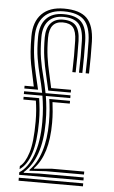

<svg xmlns="http://www.w3.org/2000/svg" viewBox="-56 -845 524 883"><g transform="rotate(5 206.0 -403.5)"><path d="M53.5 -424.8V-437.5H96Q85.2 -486.5 75 -538Q64.8 -589.5 65 -667.2Q65.2 -734.5 101.1 -770.6Q137 -806.8 203.5 -806.8Q276.8 -806.8 309.4 -774.2Q342 -741.8 344.2 -666.8Q345 -637 344.9 -595.2Q344.8 -553.5 343.8 -519.2H328.2Q329.5 -553.8 329.6 -595.2Q329.8 -636.8 328.8 -666.5Q326.8 -734.8 297.6 -764.4Q268.5 -794 203.5 -794Q144.5 -794 112.6 -761.1Q80.8 -728.2 80.2 -667.2Q80.2 -612.8 86 -571.6Q91.8 -530.5 100.2 -495.5Q108.8 -460.5 116.8 -424.8ZM64 -27.2V-39.2Q102.5 -63 125.9 -125.2Q149.2 -187.5 149.2 -278Q149.2 -314 146.4 -343.6Q143.5 -373.2 139.2 -399.2H53.5V-412H136.8Q128.8 -452.8 119.1 -489.4Q109.5 -526 102.5 -568.1Q95.5 -610.2 95.8 -667.2Q96 -722 123.9 -751.6Q151.8 -781.2 203.5 -781.2Q260.5 -781.2 286.1 -754.5Q311.8 -727.8 313.5 -666Q314.2 -636.2 314.1 -594.6Q314 -553 313 -519.2H297.5Q298.8 -553.2 298.9 -594.5Q299 -635.8 298 -665.8Q296.5 -720.8 274.5 -744.6Q252.5 -768.5 203.5 -768.5Q159.2 -768.5 135.2 -742.2Q111.2 -716 111 -667Q111 -609.2 118 -567.6Q125 -526 134.9 -489.9Q144.8 -453.8 152.5 -412H267.8V-399.2H155Q159.2 -373.2 162 -343.8Q164.8 -314.2 164.8 -278Q164.8 -193.5 143.9 -134.2Q123 -75 84.5 -41.5V-38.2L154.8 -41H361.2V-27.2ZM164 -424.8Q156 -462.8 147.2 -498.5Q138.5 -534.2 132.5 -574.6Q126.5 -615 126.5 -666.8Q126.8 -709.5 146.6 -732.6Q166.5 -755.8 203.5 -755.8Q244.5 -755.8 263 -734.6Q281.5 -713.5 282.8 -665Q283.5 -635.8 283.4 -594.5Q283.2 -553.2 282.2 -519.2H266.8Q268 -553.5 268.1 -594.5Q268.2 -635.5 267.2 -664.8Q266.2 -706.5 251.4 -724.8Q236.5 -743 203.5 -743Q142 -743 141.8 -666.8Q141.8 -618 147.2 -579.6Q152.8 -541.2 160.8 -507.2Q168.8 -473.2 176.2 -437.5H267.8V-424.8ZM109.8 -50V-54.8Q143 -86.8 161.5 -144.4Q180 -202 180 -278Q180 -309.5 177.8 -336.1Q175.5 -362.8 172 -386.8L267.8 -386.5V-373.8H188Q190.8 -352.8 192.6 -329.2Q194.5 -305.8 194.5 -278Q194.5 -131 129.8 -63.8L129.5 -61L209.8 -68.2H361.2V-54.5H185.8ZM64 -53.5V-67.8Q87.5 -84.2 103 -133.2Q118.5 -182.2 118.5 -278Q118.5 -305.8 116.5 -329.1Q114.5 -352.5 111.2 -373.8H53.5V-386.5H125.2Q129 -362.5 131.5 -336.1Q134 -309.8 134 -278Q134 -187.2 116.1 -131.8Q98.2 -76.2 64 -53.5ZM64 0V-13.8H361.2V0Z"/></g></svg>

Font: Big Shoulders Inline Display Medium
Style: Regular
Weight: 500
Designer: Patric King
Foundry: XO Type Co
Version: Version 1.000